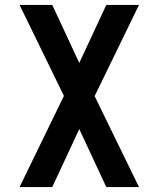

<svg xmlns="http://www.w3.org/2000/svg" viewBox="-20 -755 640 775"><path d="M59 0 238 -368 59 -735H191L300 -501L409 -735H541L362 -367L541 0H409L300 -234L191 0Z"/></svg>

Font: Iosevka Aile
Style: Bold
Weight: 700
Designer: Belleve Invis
Foundry: Belleve Invis
Version: Version 28.0.1; ttfautohint (v1.8.4)